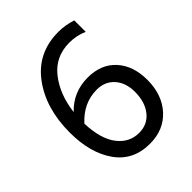

<svg xmlns="http://www.w3.org/2000/svg" viewBox="-193 -787 912 912"><g transform="rotate(-45 263.0 -331.0)"><path d="M490 -213Q490 -113 433.5 -51Q377 11 284 11Q172 11 112 -74Q52 -159 52 -296Q52 -459 132 -566Q212 -673 352 -673Q397 -673 444 -658V-581Q401 -600 353 -600Q259 -600 203 -529.5Q147 -459 134 -352Q200 -421 297 -421Q387 -421 438.5 -364Q490 -307 490 -213ZM284 -62Q341 -62 374.5 -104Q408 -146 408 -214Q408 -276 374.5 -313Q341 -350 287 -350Q197 -350 131 -277Q135 -171 177 -116.5Q219 -62 284 -62Z"/></g></svg>

Font: Hind Madurai
Style: Regular
Weight: 400
Designer: Jyotish Sonowal
Foundry: Indian Type Foundry
Version: Version 1.001;PS 1.0;hotconv 1.0.86;makeotf.lib2.5.63406; tt